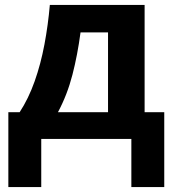

<svg xmlns="http://www.w3.org/2000/svg" viewBox="-20 -566 704 782"><path d="M569 -546V-109H649V196H515V0H148V196H14V-109H60Q96 -164 121 -234.5Q146 -305 161 -385Q176 -465 183 -546ZM308 -434Q296 -343 275 -261.5Q254 -180 216 -109H420V-434Z"/></svg>

Font: RS Noto Sans
Style: Bold
Weight: 700
Designer: Monotype Design Team
Foundry: Monotype Imaging Inc.
Version: Version 3.10